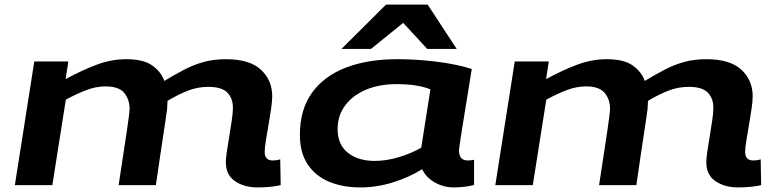

<svg xmlns="http://www.w3.org/2000/svg" viewBox="-20 -810 3388 840"><path d="M1108 10Q1048 10 1008 -17.5Q968 -45 968 -101Q968 -116 972.5 -146.5Q977 -177 983 -213.5Q989 -250 994 -283.5Q999 -317 999 -338Q999 -380 974.5 -405Q950 -430 892 -430Q845 -430 802.5 -413.5Q760 -397 713 -369Q713 -363 712 -350.5Q711 -338 711 -332Q708 -309 704 -282.5Q700 -256 694.5 -219.5Q689 -183 681 -130Q673 -77 662 0H499Q524 -162 535.5 -240.5Q547 -319 547 -333Q547 -375 523.5 -403.5Q500 -432 442 -432Q401 -432 359.5 -416.5Q318 -401 268 -374L209 0H45L130 -541H279L267 -464Q341 -504 404.5 -527.5Q468 -551 532 -551Q607 -551 645.5 -524Q684 -497 699 -456Q745 -484 786.5 -505.5Q828 -527 871.5 -539Q915 -551 968 -551Q1072 -551 1121.5 -505Q1171 -459 1171 -389Q1171 -368 1166 -333.5Q1161 -299 1154.5 -262Q1148 -225 1143 -193.5Q1138 -162 1138 -146Q1138 -108 1173 -108Q1191 -108 1206 -113L1208 0Q1188 5 1160 7.5Q1132 10 1108 10Z M1965 10Q1921 10 1882 -12Q1843 -34 1827 -70Q1772 -35 1700.5 -12.5Q1629 10 1557 10Q1479 10 1419.5 -15Q1360 -40 1326 -91Q1292 -142 1292 -220Q1292 -330 1344.5 -403.5Q1397 -477 1492.5 -514Q1588 -551 1718 -551Q1778 -551 1840 -545.5Q1902 -540 1955.5 -530Q2009 -520 2044 -508Q2018 -350 2003 -255Q1988 -160 1988 -153Q1988 -108 2026 -108Q2041 -108 2054 -111V-1Q2038 4 2013 7Q1988 10 1965 10ZM1823 -164 1863 -419Q1834 -431 1796 -436.5Q1758 -442 1716 -442Q1639 -442 1581 -417.5Q1523 -393 1490 -348.5Q1457 -304 1457 -245Q1457 -178 1501.5 -142Q1546 -106 1620 -106Q1670 -106 1725 -122.5Q1780 -139 1823 -164ZM1474 -596 1669 -790H1851L1978 -596H1849L1744 -710L1603 -596Z M3210 10Q3150 10 3110 -17.5Q3070 -45 3070 -101Q3070 -116 3074.5 -146.5Q3079 -177 3085 -213.5Q3091 -250 3096 -283.5Q3101 -317 3101 -338Q3101 -380 3076.5 -405Q3052 -430 2994 -430Q2947 -430 2904.5 -413.5Q2862 -397 2815 -369Q2815 -363 2814 -350.5Q2813 -338 2813 -332Q2810 -309 2806 -282.5Q2802 -256 2796.5 -219.5Q2791 -183 2783 -130Q2775 -77 2764 0H2601Q2626 -162 2637.5 -240.5Q2649 -319 2649 -333Q2649 -375 2625.5 -403.5Q2602 -432 2544 -432Q2503 -432 2461.5 -416.5Q2420 -401 2370 -374L2311 0H2147L2232 -541H2381L2369 -464Q2443 -504 2506.5 -527.5Q2570 -551 2634 -551Q2709 -551 2747.5 -524Q2786 -497 2801 -456Q2847 -484 2888.5 -505.5Q2930 -527 2973.5 -539Q3017 -551 3070 -551Q3174 -551 3223.5 -505Q3273 -459 3273 -389Q3273 -368 3268 -333.5Q3263 -299 3256.5 -262Q3250 -225 3245 -193.5Q3240 -162 3240 -146Q3240 -108 3275 -108Q3293 -108 3308 -113L3310 0Q3290 5 3262 7.5Q3234 10 3210 10Z"/></svg>

Font: Georama Extra Expanded SemiBold
Style: Italic
Weight: 600
Width: 8
Italic angle: -9°
Designer: Jean-Baptiste Levee
Foundry: Production Type
Version: Version 1.000